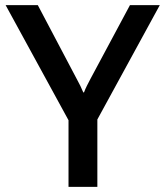

<svg xmlns="http://www.w3.org/2000/svg" viewBox="-20 -731 647 751"><path d="M248 0H360.8V-263.7L605 -710.9H488.3L333.5 -421.9Q326.2 -407.7 319.8 -395.3Q313.5 -382.8 308.6 -369.6H305.7Q300.3 -382.8 294.2 -395.3Q288.1 -407.7 280.3 -421.9L127.9 -710.9H2L248 -260.7Z"/></svg>

Font: Roboto Flex
Style: wght 500 wdth 100 opsz 14.0 GRAD 0.00 slnt 0.00 XTRA 468 XOPQ 96 YOPQ 79 YTLC 514 YTUC 712 YTAS 750 YTDE -203.00 YTFI 738
Weight: 500
Designer: Berlow after Robertson
Foundry: Google
Version: Version 3.100